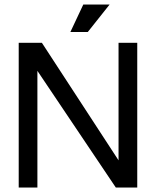

<svg xmlns="http://www.w3.org/2000/svg" viewBox="-20 -842 700 862"><path d="M64 0V-649.9H168L512.2 -122.1V-649.9H596.2V0H500L147.9 -523.9V0ZM295.9 -698.2 354 -821.8H472.2L374 -698.2Z"/></svg>

Font: Apfel Grotezk
Style: Regular
Weight: 400
Designer: Luigi Gorlero
Foundry: © 2023, Luigi Gorlero & Collletttivo
Version: Version 2.000;Glyphs 3.2 (3217)